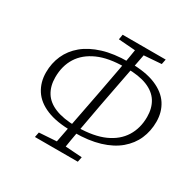

<svg xmlns="http://www.w3.org/2000/svg" viewBox="-152 -835 991 989"><g transform="rotate(30 343.5 -341.0)"><path d="M327 -121Q235 -121 175.5 -145.5Q116 -170 87.5 -214.5Q59 -259 59 -317Q59 -372 80 -419Q101 -466 143 -501Q185 -536 249.5 -556Q314 -576 401 -576L397 -543Q302 -543 239 -515Q176 -487 144.5 -437Q113 -387 113 -319Q113 -267 136 -230Q159 -193 207.5 -173.5Q256 -154 331 -153ZM176 0 182 -30 303 -38H319L437 -30L431 0ZM278 0 348 -362Q363 -440 378 -522Q393 -604 405 -682H458L387 -312Q373 -234 358.5 -156Q344 -78 332 0ZM299 -652 304 -682H560L554 -652L434 -643H417ZM338 -121 341 -153Q437 -154 499.5 -182Q562 -210 593.5 -260.5Q625 -311 625 -378Q625 -430 602 -467Q579 -504 531 -523.5Q483 -543 407 -543L411 -576Q503 -576 562.5 -551Q622 -526 650.5 -482Q679 -438 679 -380Q679 -325 658.5 -278Q638 -231 596 -195.5Q554 -160 489.5 -140.5Q425 -121 338 -121Z"/></g></svg>

Font: Source Serif 4 18pt Light
Style: Italic
Weight: 300
Italic angle: -12°
Designer: Frank Grießhammer
Foundry: Adobe Systems Incorporated
Version: Version 4.004;hotconv 1.0.116;makeotfexe 2.5.65601